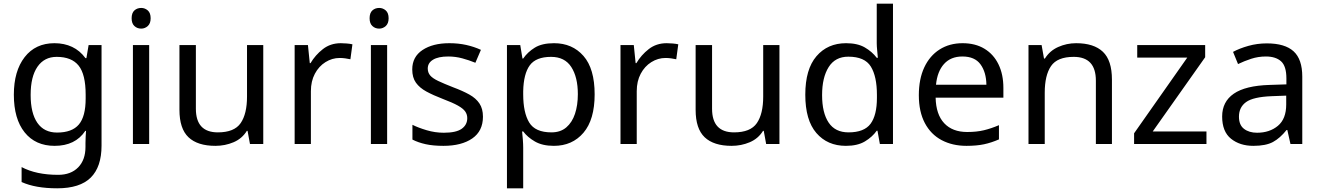

<svg xmlns="http://www.w3.org/2000/svg" viewBox="-20 -780 7155 1040"><path d="M275 -546Q328 -546 370.5 -526Q413 -506 443 -465H448L460 -536H530V9Q530 124 471.5 182Q413 240 290 240Q172 240 97 206V125Q176 167 295 167Q364 167 403.5 126.5Q443 86 443 16V-5Q443 -17 444 -39.5Q445 -62 446 -71H442Q388 10 276 10Q172 10 113.5 -63Q55 -136 55 -267Q55 -395 113.5 -470.5Q172 -546 275 -546ZM287 -472Q220 -472 183 -418.5Q146 -365 146 -266Q146 -167 182.5 -114.5Q219 -62 289 -62Q370 -62 407 -105.5Q444 -149 444 -246V-267Q444 -377 406 -424.5Q368 -472 287 -472Z M745 -737Q765 -737 780.5 -723.5Q796 -710 796 -681Q796 -653 780.5 -639Q765 -625 745 -625Q723 -625 708 -639Q693 -653 693 -681Q693 -710 708 -723.5Q723 -737 745 -737ZM788 -536V0H700V-536Z M1406 -536V0H1334L1321 -71H1317Q1291 -29 1245 -9.5Q1199 10 1147 10Q1050 10 1001 -36.5Q952 -83 952 -185V-536H1041V-191Q1041 -63 1160 -63Q1249 -63 1283.5 -113Q1318 -163 1318 -257V-536Z M1826 -546Q1841 -546 1858.5 -544.5Q1876 -543 1889 -540L1878 -459Q1865 -462 1849.5 -464Q1834 -466 1820 -466Q1779 -466 1743 -443.5Q1707 -421 1685.5 -380.5Q1664 -340 1664 -286V0H1576V-536H1648L1658 -438H1662Q1688 -482 1729 -514Q1770 -546 1826 -546Z M2034 -737Q2054 -737 2069.5 -723.5Q2085 -710 2085 -681Q2085 -653 2069.5 -639Q2054 -625 2034 -625Q2012 -625 1997 -639Q1982 -653 1982 -681Q1982 -710 1997 -723.5Q2012 -737 2034 -737ZM2077 -536V0H1989V-536Z M2596 -148Q2596 -70 2538 -30Q2480 10 2382 10Q2326 10 2285.5 1Q2245 -8 2214 -24V-104Q2246 -88 2291.5 -74.5Q2337 -61 2384 -61Q2451 -61 2481 -82.5Q2511 -104 2511 -140Q2511 -160 2500 -176Q2489 -192 2460.5 -208Q2432 -224 2379 -244Q2327 -264 2290 -284Q2253 -304 2233 -332Q2213 -360 2213 -404Q2213 -472 2268.5 -509Q2324 -546 2414 -546Q2463 -546 2505.5 -536.5Q2548 -527 2585 -510L2555 -440Q2521 -454 2484 -464Q2447 -474 2408 -474Q2354 -474 2325.5 -456.5Q2297 -439 2297 -409Q2297 -387 2310 -371.5Q2323 -356 2353.5 -341.5Q2384 -327 2435 -307Q2486 -288 2522 -268Q2558 -248 2577 -219.5Q2596 -191 2596 -148Z M2981 -546Q3080 -546 3140.5 -477Q3201 -408 3201 -269Q3201 -132 3140.5 -61Q3080 10 2980 10Q2918 10 2877.5 -13.5Q2837 -37 2814 -68H2808Q2810 -51 2812 -25Q2814 1 2814 20V240H2726V-536H2798L2810 -463H2814Q2838 -498 2877 -522Q2916 -546 2981 -546ZM2965 -472Q2883 -472 2849.5 -426Q2816 -380 2814 -286V-269Q2814 -170 2846.5 -116.5Q2879 -63 2967 -63Q3016 -63 3047.5 -90Q3079 -117 3094.5 -163.5Q3110 -210 3110 -270Q3110 -362 3074.5 -417Q3039 -472 2965 -472Z M3591 -546Q3606 -546 3623.5 -544.5Q3641 -543 3654 -540L3643 -459Q3630 -462 3614.5 -464Q3599 -466 3585 -466Q3544 -466 3508 -443.5Q3472 -421 3450.5 -380.5Q3429 -340 3429 -286V0H3341V-536H3413L3423 -438H3427Q3453 -482 3494 -514Q3535 -546 3591 -546Z M4202 -536V0H4130L4117 -71H4113Q4087 -29 4041 -9.5Q3995 10 3943 10Q3846 10 3797 -36.5Q3748 -83 3748 -185V-536H3837V-191Q3837 -63 3956 -63Q4045 -63 4079.5 -113Q4114 -163 4114 -257V-536Z M4562 10Q4462 10 4402 -59.5Q4342 -129 4342 -267Q4342 -405 4402.5 -475.5Q4463 -546 4563 -546Q4625 -546 4664.5 -523Q4704 -500 4729 -467H4735Q4734 -480 4731.5 -505.5Q4729 -531 4729 -546V-760H4817V0H4746L4733 -72H4729Q4705 -38 4665 -14Q4625 10 4562 10ZM4576 -63Q4661 -63 4695.5 -109.5Q4730 -156 4730 -250V-266Q4730 -366 4697 -419.5Q4664 -473 4575 -473Q4504 -473 4468.5 -416.5Q4433 -360 4433 -265Q4433 -169 4468.5 -116Q4504 -63 4576 -63Z M5194 -546Q5263 -546 5312.5 -516Q5362 -486 5388.5 -431.5Q5415 -377 5415 -304V-251H5048Q5050 -160 5094.5 -112.5Q5139 -65 5219 -65Q5270 -65 5309.5 -74.5Q5349 -84 5391 -102V-25Q5350 -7 5310 1.5Q5270 10 5215 10Q5139 10 5080.5 -21Q5022 -52 4989.5 -113.5Q4957 -175 4957 -264Q4957 -352 4986.5 -415Q5016 -478 5069.5 -512Q5123 -546 5194 -546ZM5193 -474Q5130 -474 5093.5 -433.5Q5057 -393 5050 -321H5323Q5322 -389 5291 -431.5Q5260 -474 5193 -474Z M5809 -546Q5905 -546 5954 -499.5Q6003 -453 6003 -349V0H5916V-343Q5916 -472 5796 -472Q5707 -472 5673 -422Q5639 -372 5639 -278V0H5551V-536H5622L5635 -463H5640Q5666 -505 5712 -525.5Q5758 -546 5809 -546Z M6515 0H6123V-58L6411 -468H6140V-536H6508V-470L6224 -68H6515Z M6842 -545Q6940 -545 6987 -502Q7034 -459 7034 -365V0H6970L6953 -76H6949Q6914 -32 6875.5 -11Q6837 10 6769 10Q6696 10 6648 -28.5Q6600 -67 6600 -149Q6600 -229 6663 -272.5Q6726 -316 6857 -320L6948 -323V-355Q6948 -422 6919 -448Q6890 -474 6837 -474Q6795 -474 6757 -461.5Q6719 -449 6686 -433L6659 -499Q6694 -518 6742 -531.5Q6790 -545 6842 -545ZM6868 -259Q6768 -255 6729.5 -227Q6691 -199 6691 -148Q6691 -103 6718.5 -82Q6746 -61 6789 -61Q6857 -61 6902 -98.5Q6947 -136 6947 -214V-262Z"/></svg>

Font: Noto Sans Indic Siyaq Numbers
Style: Regular
Weight: 400
Designer: Monotype Design Team
Foundry: Monotype Imaging Inc.
Version: Version 2.002; ttfautohint (v1.8.4.7-5d5b)